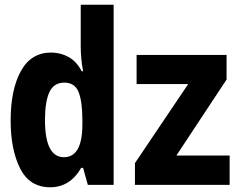

<svg xmlns="http://www.w3.org/2000/svg" viewBox="-20 -781 1040 811"><path d="M950 0V-124H725L937 -445V-549H557V-426H775L550 -92V0ZM170 -274Q170 -351 188.5 -391.5Q207 -432 252 -432Q296 -432 312 -392Q328 -352 328 -272V-256Q328 -117 250 -117Q170 -117 170 -274ZM323 -72H331L351 0H460V-761H321V-585Q321 -533 331 -480H325Q304 -521 270 -540Q236 -559 196 -559Q111 -559 68 -480.5Q25 -402 25 -272Q25 -149 65 -69.5Q105 10 192 10Q276 10 323 -72Z"/></svg>

Font: Noto Sans Mono UI Condensed ExtraBold
Style: Regular
Weight: 800
Width: 3
Designer: Monotype Design team
Foundry: Monotype Imaging Inc.
Version: 1.000